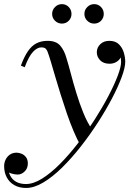

<svg xmlns="http://www.w3.org/2000/svg" viewBox="-86 -672 640 952"><path d="M43.5 260Q10 260 -14.5 246.2Q-39 232.5 -52.2 208Q-65.5 183.5 -65.5 151Q-65.5 134.5 -58 119.2Q-50.5 104 -36.8 94.5Q-23 85 -4 85Q8.5 85 21.5 90.5Q34.5 96 43.2 107.8Q52 119.5 52 138.5Q52 163 36.2 178.2Q20.5 193.5 1.5 193.5Q-11.5 193.5 -27 189Q-42.5 184.5 -53.5 175.2Q-64.5 166 -64.5 151H-45.5Q-45.5 179.5 -35 199.5Q-24.5 219.5 -4.8 230Q15 240.5 43 240.5Q79.5 240.5 122.8 213.5Q166 186.5 211.2 141Q256.5 95.5 300.2 38.8Q344 -18 382.8 -78.2Q421.5 -138.5 451 -194.8Q480.5 -251 497.5 -295.8Q514.5 -340.5 514.5 -365.5Q514.5 -384 508.8 -403.5Q503 -423 490.2 -436.2Q477.5 -449.5 456 -449.5V-468.5Q474.5 -468.5 488.8 -460.5Q503 -452.5 511 -439.8Q519 -427 519 -413Q519 -396.5 510.5 -383.5Q502 -370.5 488 -363.2Q474 -356 457 -356Q427 -356 410.5 -373.2Q394 -390.5 394 -413Q394 -436 411.2 -452.8Q428.5 -469.5 456 -469.5Q486.5 -469.5 503.8 -452.2Q521 -435 528 -410.8Q535 -386.5 535 -366Q535 -338 517.8 -290.8Q500.5 -243.5 470 -185.2Q439.5 -127 399.8 -65.2Q360 -3.5 314.5 54.5Q269 112.5 221.8 159Q174.5 205.5 128.8 232.8Q83 260 43.5 260ZM314.5 51.5Q296.5 20 279 -21.5Q261.5 -63 245.5 -109.5Q229.5 -156 215 -202.5Q200.5 -249 188.2 -291Q176 -333 166.2 -365.8Q156.5 -398.5 149.5 -416.5Q146.5 -424.5 140.2 -430.8Q134 -437 118.5 -437Q98.5 -437 77.5 -414.8Q56.5 -392.5 36.5 -338.5L17.5 -346.5Q34 -391.5 52.8 -418.5Q71.5 -445.5 95.2 -457.5Q119 -469.5 150 -469.5Q192.5 -469.5 212.8 -445.5Q233 -421.5 243 -385.5Q253.5 -352 265.5 -306Q277.5 -260 292.8 -210Q308 -160 327 -113Q346 -66 370.5 -30Q363 -19 356.8 -9.2Q350.5 0.5 344 10Q337.5 19.5 330.5 29.8Q323.5 40 314.5 51.5ZM381 -555Q361 -555 346.8 -569Q332.5 -583 332.5 -603Q332.5 -623 346.8 -637.2Q361 -651.5 381 -651.5Q401 -651.5 414.8 -637.2Q428.5 -623 428.5 -603Q428.5 -583 414.8 -569Q401 -555 381 -555ZM221 -555Q201 -555 186.8 -569Q172.5 -583 172.5 -603Q172.5 -623 186.8 -637.2Q201 -651.5 221 -651.5Q241 -651.5 254.8 -637.2Q268.5 -623 268.5 -603Q268.5 -583 254.8 -569Q241 -555 221 -555Z"/></svg>

Font: Bodoni Moda
Style: Italic
Weight: 400
Italic angle: -13°
Designer: Owen Earl
Foundry: indestructible type
Version: Version 2.005